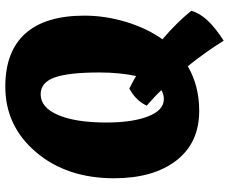

<svg xmlns="http://www.w3.org/2000/svg" viewBox="-88 -624 843 706"><g transform="rotate(-90 333.0 -271.5)"><path d="M646 11Q637 42 610.5 70.5Q584 99 536 130Q514 95 490.5 62Q467 29 442 -2Q406 19 365 29.5Q324 40 278 40Q160 40 95 -44.5Q30 -129 30 -273Q30 -447 126 -560Q222 -673 367 -673Q496 -673 562 -599.5Q628 -526 628 -382Q628 -306 605 -229.5Q582 -153 541 -95Q572 -69 598.5 -42Q625 -15 646 11ZM235 -301Q235 -206 257.5 -148Q280 -90 321 -90Q331 -90 339 -92.5Q347 -95 354 -99Q341 -113 326.5 -126.5Q312 -140 297 -153Q307 -174 322.5 -189.5Q338 -205 360 -217Q380 -207 391.5 -200.5Q403 -194 406 -192Q412 -220 415.5 -254Q419 -288 419 -327Q419 -441 400.5 -492Q382 -543 339 -543Q290 -543 262.5 -478.5Q235 -414 235 -301Z"/></g></svg>

Font: Atma
Style: Bold
Weight: 700
Designer: Gregori Vincens, Jeremie Hornus, Riccardo Olocco, Yoann Minet.
Foundry: black foundry
Version: Version 1.102;PS 1.100;hotconv 1.0.86;makeotf.lib2.5.63406